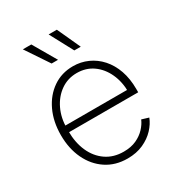

<svg xmlns="http://www.w3.org/2000/svg" viewBox="-181 -870 924 998"><g transform="rotate(-30 281.5 -371.0)"><path d="M293.9 11.2Q221.2 11.2 167 -24.9Q112.8 -61 83 -124Q53.2 -187 53.2 -267.6Q53.2 -348.1 83 -411.4Q112.8 -474.6 165.3 -510.7Q217.8 -546.9 285.6 -546.9Q333 -546.9 374.3 -528.3Q415.5 -509.8 446.8 -474.9Q478 -439.9 495.4 -390.6Q512.7 -341.3 512.7 -279.3V-259.8H80.1V-299.3H488.8L469.2 -284.7Q469.2 -347.7 446 -397.9Q422.9 -448.2 381.6 -477.3Q340.3 -506.3 285.6 -506.3Q231.4 -506.3 189 -476.6Q146.5 -446.8 122.1 -396Q97.7 -345.2 97.7 -281.7V-264.6Q97.7 -197.3 121.3 -144Q145 -90.8 189.2 -60.3Q233.4 -29.8 294.4 -29.8Q338.4 -29.8 370.6 -44.7Q402.8 -59.6 424.3 -82.8Q445.8 -106 455.6 -129.9L497.1 -117.2Q484.9 -85 457.5 -55.7Q430.2 -26.4 388.9 -7.6Q347.7 11.2 293.9 11.2ZM334 -614.3 259.8 -752.9H309.1L372.6 -614.3ZM197.8 -614.3 105 -752.9H155.8L236.3 -614.3Z"/></g></svg>

Font: Inter 18pt ExtraLight
Style: Regular
Weight: 250
Designer: Rasmus Andersson
Foundry: rsms
Version: Version 4.001;git-66647c0bb